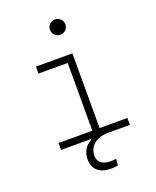

<svg xmlns="http://www.w3.org/2000/svg" viewBox="-170 -840 927 1144"><g transform="rotate(-20 293.0 -268.0)"><path d="M331.1 207C344.2 207 361.3 206.5 377 202.6L380.4 162.1C367.2 163.6 354 164.6 343.8 164.6C293.5 164.6 264.6 141.6 264.6 101.6C264.6 42.5 310.1 0 388.7 0H526.4V-43.9H350.1V-517.6H119.1V-473.6H304.2V-43.9H89.8V0H278.8V4.9C240.7 23.4 218.8 65.4 218.8 106.4C218.8 170.4 259.8 207 331.1 207ZM321.3 -646C348.1 -646 370.1 -667.5 370.1 -694.3C370.1 -721.2 348.1 -743.2 321.3 -743.2C294.4 -743.2 272.5 -721.2 272.5 -694.3C272.5 -667.5 294.4 -646 321.3 -646Z"/></g></svg>

Font: Cascadia Code PL ExtraLight
Style: Regular
Weight: 200
Monospace: yes
Designer: Aaron Bell
Foundry: Saja Typeworks
Version: Version 2404.023